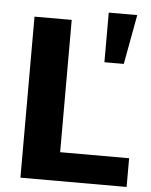

<svg xmlns="http://www.w3.org/2000/svg" viewBox="-55 -834 693 879"><g transform="rotate(5 291.5 -394.0)"><path d="M409 -788H540L498 -560H409ZM72 -740H243V-132H560V0H72Z"/></g></svg>

Font: Encode Sans Normal
Style: Bold
Weight: 700
Designer: Pablo Impallari, Andres Torresi
Foundry: Pablo Impallari, Andres Torresi
Version: Version 1.000; ttfautohint (v1.00) -l 8 -r 50 -G 200 -x 14 -